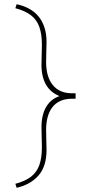

<svg xmlns="http://www.w3.org/2000/svg" viewBox="-20 -706 442 912"><path d="M53 167Q99 155 126.5 134Q154 113 166.5 79Q179 45 179 -7L177 -102Q177 -160 199.5 -198.5Q222 -237 267 -251V-248Q221 -265 199 -303Q177 -341 177 -398L179 -493Q179 -545 166.5 -579Q154 -613 126.5 -634Q99 -655 53 -667L59 -686Q92 -679 118.5 -664.5Q145 -650 163 -628Q181 -606 191 -576Q201 -546 201 -507L199 -412Q199 -342 230 -303Q261 -264 319 -263H339V-237H319Q260 -236 229.5 -197.5Q199 -159 199 -88L201 7Q201 84 163 127.5Q125 171 59 186Z"/></svg>

Font: Mach Thin
Style: Regular
Weight: 250
Version: Version 1.002